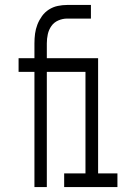

<svg xmlns="http://www.w3.org/2000/svg" viewBox="-20 -755 540 775"><path d="M119 0V-465H55V-520H119V-580Q119 -600 121.5 -619Q124 -638 131 -656Q138 -674 149.5 -690Q161 -706 177.5 -716.5Q194 -727 213 -731Q232 -735 251 -735H347V-680H251Q233 -680 215.5 -672.5Q198 -665 187.5 -650Q177 -635 173 -617Q169 -599 169 -580V-520H301V-465H169V0ZM239 0V-55H325V-465H247V-520H376V-55H454V0Z"/></svg>

Font: Iosevka Custom Light
Style: Regular
Weight: 300
Monospace: yes
Designer: Belleve Invis
Foundry: Belleve Invis
Version: Version 27.3.5